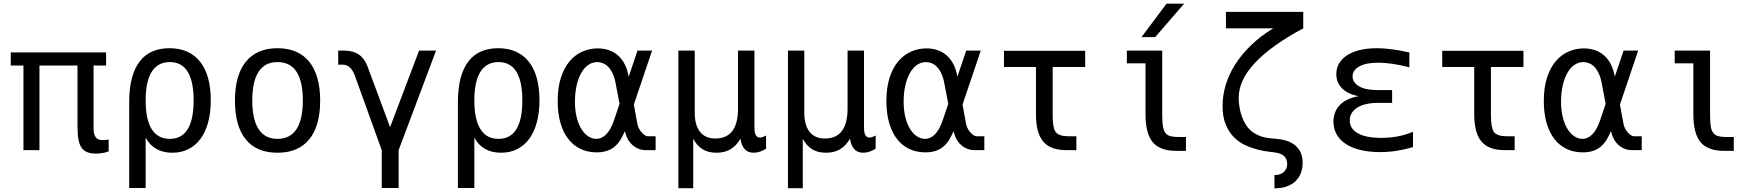

<svg xmlns="http://www.w3.org/2000/svg" viewBox="-20 -825 9673 1055"><path d="M506.3 19Q450.7 19 428.2 -13.2Q417 -28.8 411.4 -57.1Q405.8 -85.4 405.8 -130.9V-464.8H196.8V0H108.9V-464.8H39.1V-537.1H563V-464.8H494.1V-121.1Q494.1 -104 496.8 -91.6Q499.5 -79.1 506.3 -70.8Q512.2 -63 521 -59.1Q529.8 -55.2 543 -55.2Q551.8 -55.2 563 -56.6Q567.9 -57.1 570.1 -57.4Q572.3 -57.6 573.2 -57.6Q574.2 -57.6 575 -57.6Q575.7 -57.6 577.1 -58.1V6.8Q561.5 13.2 542 16.1Q523.4 19 506.3 19Z M689.9 -263.7Q689.9 -340.8 705.1 -396.7Q720.2 -452.6 748.8 -489Q777.3 -525.4 818.4 -542.7Q859.4 -560.1 911.1 -560.1Q967.8 -560.1 1010.5 -540.3Q1053.2 -520.5 1081.5 -483.4Q1109.9 -446.3 1124 -393.6Q1138.2 -340.8 1138.2 -274.4Q1138.2 -206.1 1123.5 -152.3Q1108.9 -98.6 1081.5 -61.8Q1054.2 -24.9 1015.1 -5.4Q976.1 14.2 927.2 14.2Q876 14.2 839.1 -6.8Q802.2 -27.8 780.3 -68.8V208H689.9ZM913.1 -62Q978.5 -62 1011.2 -115Q1043.9 -168 1043.9 -272.9Q1043.9 -377.9 1011.2 -430.9Q978.5 -483.9 913.1 -483.9Q847.2 -483.9 813.7 -430.7Q780.3 -377.4 780.3 -272.9Q780.3 -168.5 813.7 -115.2Q847.2 -62 913.1 -62Z M1504.9 14.2Q1390.1 14.2 1330.6 -58.8Q1271 -131.8 1271 -272.5Q1271 -342.3 1286.1 -396Q1301.3 -449.7 1331.1 -486.1Q1360.8 -522.5 1404.3 -541.3Q1447.8 -560.1 1504.9 -560.1Q1562 -560.1 1605.7 -541.3Q1649.4 -522.5 1679 -486.1Q1708.5 -449.7 1723.9 -396Q1739.3 -342.3 1739.3 -272.5Q1739.3 -132.8 1679.2 -59.3Q1619.1 14.2 1504.9 14.2ZM1504.9 -62Q1574.2 -62 1609.1 -115.2Q1644 -168.5 1644 -272.9Q1644 -377.9 1609.1 -430.9Q1574.2 -483.9 1504.9 -483.9Q1436 -483.9 1401.1 -430.9Q1366.2 -377.9 1366.2 -272.9Q1366.2 -168.5 1401.1 -115.2Q1436 -62 1504.9 -62Z M2077.6 0 1930.2 -408.2Q1908.2 -469.7 1862.3 -469.7H1838.4V-546.9H1872.6Q1967.3 -546.9 1999 -460.9L2123.5 -126.5L2282.7 -546.9H2376L2170.4 0V208H2077.6Z M2496.1 -263.7Q2496.1 -340.8 2511.2 -396.7Q2526.4 -452.6 2554.9 -489Q2583.5 -525.4 2624.5 -542.7Q2665.5 -560.1 2717.3 -560.1Q2773.9 -560.1 2816.7 -540.3Q2859.4 -520.5 2887.7 -483.4Q2916 -446.3 2930.2 -393.6Q2944.3 -340.8 2944.3 -274.4Q2944.3 -206.1 2929.7 -152.3Q2915 -98.6 2887.7 -61.8Q2860.4 -24.9 2821.3 -5.4Q2782.2 14.2 2733.4 14.2Q2682.1 14.2 2645.3 -6.8Q2608.4 -27.8 2586.4 -68.8V208H2496.1ZM2719.2 -62Q2784.7 -62 2817.4 -115Q2850.1 -168 2850.1 -272.9Q2850.1 -377.9 2817.4 -430.9Q2784.7 -483.9 2719.2 -483.9Q2653.3 -483.9 2619.9 -430.7Q2586.4 -377.4 2586.4 -272.9Q2586.4 -168.5 2619.9 -115.2Q2653.3 -62 2719.2 -62Z M3258.3 12.2Q3209 12.2 3169.4 -6.8Q3129.9 -25.9 3102.1 -62Q3074.2 -98.1 3059.3 -150.4Q3044.4 -202.6 3044.4 -269.5Q3044.4 -344.2 3062.3 -398.9Q3080.1 -453.6 3110.4 -489Q3140.6 -524.4 3180.4 -541.7Q3220.2 -559.1 3264.2 -559.1Q3297.4 -559.1 3325.7 -549.3Q3354 -539.6 3376 -520.3Q3397.9 -501 3412.8 -471.7Q3427.7 -442.4 3434.6 -403.8L3482.9 -546.9H3563L3462.9 -250.5L3482.4 -143.6Q3484.4 -131.8 3490.7 -119.6Q3497.1 -107.4 3505.4 -97.9Q3513.7 -88.4 3522.7 -82.3Q3531.7 -76.2 3539.6 -76.2H3582.5V0H3528.8Q3505.9 0 3486.6 -8.3Q3467.3 -16.6 3452.4 -30.8Q3437.5 -44.9 3427.7 -64Q3418 -83 3413.6 -104.5Q3402.3 -78.1 3389.2 -56.6Q3376 -35.2 3357.9 -19.8Q3339.8 -4.4 3315.4 3.9Q3291 12.2 3258.3 12.2ZM3256.3 -62Q3287.1 -62 3312 -87.9Q3336.9 -113.8 3354.5 -166L3384.3 -254.4L3362.8 -367.2Q3356.9 -398.9 3346.4 -421.1Q3335.9 -443.4 3322.5 -457.3Q3309.1 -471.2 3293.5 -477.5Q3277.8 -483.9 3261.7 -483.9Q3237.8 -483.9 3215.8 -470.5Q3193.8 -457 3176.8 -429.2Q3158.2 -398.4 3148.7 -356.4Q3139.2 -314.5 3139.2 -267.1Q3139.2 -216.3 3149.4 -177.7Q3159.7 -139.2 3176.3 -113.5Q3192.9 -87.9 3213.9 -75Q3234.9 -62 3256.3 -62Z M3707.5 -546.9H3797.4V-207Q3797.4 -137.2 3826.4 -100.6Q3855.5 -64 3910.2 -64Q3972.7 -64 4003.9 -105.2Q4035.2 -146.5 4035.2 -228V-546.9H4125.5V-125Q4125.5 -95.7 4133.3 -82.3Q4141.1 -68.8 4157.2 -68.8Q4160.6 -68.8 4168.9 -71.3Q4175.3 -73.2 4189.5 -80.1V-7.8Q4170.9 3.4 4154.3 8.8Q4137.7 14.2 4121.1 14.2Q4060.1 14.2 4048.3 -63Q4025.9 -23.4 3993.7 -4.6Q3961.4 14.2 3917.5 14.2Q3872.1 14.2 3841.6 -4.2Q3811 -22.5 3789.1 -62V209H3707.5Z M4309.6 -546.9H4399.4V-207Q4399.4 -137.2 4428.5 -100.6Q4457.5 -64 4512.2 -64Q4574.7 -64 4606 -105.2Q4637.2 -146.5 4637.2 -228V-546.9H4727.5V-125Q4727.5 -95.7 4735.4 -82.3Q4743.2 -68.8 4759.3 -68.8Q4762.7 -68.8 4771 -71.3Q4777.3 -73.2 4791.5 -80.1V-7.8Q4772.9 3.4 4756.3 8.8Q4739.7 14.2 4723.1 14.2Q4662.1 14.2 4650.4 -63Q4627.9 -23.4 4595.7 -4.6Q4563.5 14.2 4519.5 14.2Q4474.1 14.2 4443.6 -4.2Q4413.1 -22.5 4391.1 -62V209H4309.6Z M5064.5 12.2Q5015.1 12.2 4975.6 -6.8Q4936 -25.9 4908.2 -62Q4880.4 -98.1 4865.5 -150.4Q4850.6 -202.6 4850.6 -269.5Q4850.6 -344.2 4868.4 -398.9Q4886.2 -453.6 4916.5 -489Q4946.8 -524.4 4986.6 -541.7Q5026.4 -559.1 5070.3 -559.1Q5103.5 -559.1 5131.8 -549.3Q5160.2 -539.6 5182.1 -520.3Q5204.1 -501 5219 -471.7Q5233.9 -442.4 5240.7 -403.8L5289.1 -546.9H5369.1L5269 -250.5L5288.6 -143.6Q5290.5 -131.8 5296.9 -119.6Q5303.2 -107.4 5311.5 -97.9Q5319.8 -88.4 5328.9 -82.3Q5337.9 -76.2 5345.7 -76.2H5388.7V0H5335Q5312 0 5292.7 -8.3Q5273.4 -16.6 5258.5 -30.8Q5243.7 -44.9 5233.9 -64Q5224.1 -83 5219.7 -104.5Q5208.5 -78.1 5195.3 -56.6Q5182.1 -35.2 5164.1 -19.8Q5146 -4.4 5121.6 3.9Q5097.2 12.2 5064.5 12.2ZM5062.5 -62Q5093.3 -62 5118.2 -87.9Q5143.1 -113.8 5160.6 -166L5190.4 -254.4L5168.9 -367.2Q5163.1 -398.9 5152.6 -421.1Q5142.1 -443.4 5128.7 -457.3Q5115.2 -471.2 5099.6 -477.5Q5084 -483.9 5067.9 -483.9Q5043.9 -483.9 5022 -470.5Q5000 -457 4982.9 -429.2Q4964.4 -398.4 4954.8 -356.4Q4945.3 -314.5 4945.3 -267.1Q4945.3 -216.3 4955.6 -177.7Q4965.8 -139.2 4982.4 -113.5Q4999 -87.9 5020 -75Q5041 -62 5062.5 -62Z M5840.3 0Q5796.4 0 5764.6 -11.5Q5732.9 -22.9 5712.4 -47.1Q5691.9 -71.3 5682.1 -108.9Q5672.4 -146.5 5672.4 -198.2V-457H5496.6V-545.9H5942.9V-457H5764.2V-192.9Q5764.2 -122.1 5780.8 -99.6Q5798.3 -76.2 5851.1 -76.2H5894.5V0H5840.3Z M6389.6 -804.7H6486.3L6327.6 -621.1H6252.4ZM6442.4 3.9Q6396.5 3.9 6364.7 -8.5Q6333 -21 6314.5 -43Q6294.4 -66.9 6284.4 -105.5Q6274.4 -144 6274.4 -194.3V-477.1H6171.9V-546.9H6366.2V-189Q6366.2 -153.8 6369.9 -131.1Q6373.5 -108.4 6383.3 -95.2Q6393.1 -82 6409.9 -77.1Q6426.8 -72.3 6453.1 -72.3H6496.6V3.9Z M6982.9 136.2Q6995.6 137.2 7008.1 134Q7020.5 130.9 7030.5 123.3Q7040.5 115.7 7046.6 103.8Q7052.7 91.8 7052.7 75.2Q7052.7 51.8 7038.6 35.6Q7024.4 19.5 6993.7 14.2Q6979 11.2 6951.4 8.3Q6923.8 5.4 6890.9 -2.9Q6857.9 -11.2 6823.7 -26.6Q6789.6 -42 6761.5 -69.8Q6733.4 -97.7 6715.6 -139.6Q6697.8 -181.6 6697.8 -243.2Q6697.8 -300.3 6714.8 -357.7Q6731.9 -415 6766.6 -470Q6801.3 -524.9 6853.5 -575.7Q6905.8 -626.5 6976.1 -669.4H6716.3V-759.8H7141.1V-669.4Q6964.4 -574.2 6875.2 -479Q6786.1 -383.8 6786.1 -285.6Q6786.1 -272.5 6787.6 -260.7Q6792.5 -214.8 6804.7 -182.6Q6816.9 -150.4 6833.3 -128.9Q6849.6 -107.4 6869.6 -94.7Q6889.6 -82 6910.9 -75.2Q6932.1 -68.4 6953.4 -65.9Q6974.6 -63.5 6993.7 -62Q7062.5 -56.6 7100.1 -23.4Q7137.7 9.8 7137.7 70.3Q7137.7 99.1 7128.4 124.5Q7119.1 149.9 7100.1 168.9Q7081.1 188 7051.8 199Q7022.5 210 6982.9 210Z M7563 10.7Q7502 10.7 7454.6 -1Q7407.2 -12.7 7374.3 -34.4Q7341.3 -56.2 7324.2 -87.2Q7307.1 -118.2 7307.1 -156.7Q7307.1 -185.5 7316.7 -209Q7326.2 -232.4 7344 -250Q7361.8 -267.6 7387 -279.1Q7412.1 -290.5 7443.8 -296.4Q7385.3 -308.6 7354 -339.8Q7322.8 -371.1 7322.8 -418Q7322.8 -450.7 7338.1 -476.8Q7353.5 -502.9 7382.3 -521.5Q7411.1 -540 7452.1 -550Q7493.2 -560.1 7544.4 -560.1Q7621.6 -560.1 7724.1 -536.6V-455.1Q7672.9 -468.3 7630.9 -474.4Q7588.9 -480.5 7553.7 -480.5Q7484.4 -480.5 7448.2 -459.7Q7412.1 -439 7412.1 -405.3Q7412.1 -372.1 7447 -351.1Q7481.9 -330.1 7548.3 -330.1H7629.4V-259.8H7551.8Q7515.1 -259.8 7486.3 -252.9Q7457.5 -246.1 7437.5 -233.4Q7417.5 -220.7 7407 -202.9Q7396.5 -185.1 7396.5 -163.1Q7396.5 -118.7 7440.4 -93Q7484.4 -67.4 7569.8 -67.4Q7618.2 -67.4 7662.1 -75.9Q7706.1 -84.5 7744.1 -101.1V-16.6Q7696.8 -2.9 7652.8 3.9Q7608.9 10.7 7563 10.7Z M8248.5 0Q8204.6 0 8172.9 -11.5Q8141.1 -22.9 8120.6 -47.1Q8100.1 -71.3 8090.3 -108.9Q8080.6 -146.5 8080.6 -198.2V-457H7904.8V-545.9H8351.1V-457H8172.4V-192.9Q8172.4 -122.1 8189 -99.6Q8206.5 -76.2 8259.3 -76.2H8302.7V0H8248.5Z M8676.8 12.2Q8627.4 12.2 8587.9 -6.8Q8548.3 -25.9 8520.5 -62Q8492.7 -98.1 8477.8 -150.4Q8462.9 -202.6 8462.9 -269.5Q8462.9 -344.2 8480.7 -398.9Q8498.5 -453.6 8528.8 -489Q8559.1 -524.4 8598.9 -541.7Q8638.7 -559.1 8682.6 -559.1Q8715.8 -559.1 8744.1 -549.3Q8772.5 -539.6 8794.4 -520.3Q8816.4 -501 8831.3 -471.7Q8846.2 -442.4 8853 -403.8L8901.4 -546.9H8981.4L8881.3 -250.5L8900.9 -143.6Q8902.8 -131.8 8909.2 -119.6Q8915.5 -107.4 8923.8 -97.9Q8932.1 -88.4 8941.2 -82.3Q8950.2 -76.2 8958 -76.2H9001V0H8947.3Q8924.3 0 8905 -8.3Q8885.7 -16.6 8870.8 -30.8Q8856 -44.9 8846.2 -64Q8836.4 -83 8832 -104.5Q8820.8 -78.1 8807.6 -56.6Q8794.4 -35.2 8776.4 -19.8Q8758.3 -4.4 8733.9 3.9Q8709.5 12.2 8676.8 12.2ZM8674.8 -62Q8705.6 -62 8730.5 -87.9Q8755.4 -113.8 8772.9 -166L8802.7 -254.4L8781.2 -367.2Q8775.4 -398.9 8764.9 -421.1Q8754.4 -443.4 8741 -457.3Q8727.5 -471.2 8711.9 -477.5Q8696.3 -483.9 8680.2 -483.9Q8656.2 -483.9 8634.3 -470.5Q8612.3 -457 8595.2 -429.2Q8576.7 -398.4 8567.1 -356.4Q8557.6 -314.5 8557.6 -267.1Q8557.6 -216.3 8567.9 -177.7Q8578.1 -139.2 8594.7 -113.5Q8611.3 -87.9 8632.3 -75Q8653.3 -62 8674.8 -62Z M9452.6 3.9Q9406.7 3.9 9375 -8.5Q9343.3 -21 9324.7 -43Q9304.7 -66.9 9294.7 -105.5Q9284.7 -144 9284.7 -194.3V-477.1H9182.1V-546.9H9376.5V-189Q9376.5 -153.8 9380.1 -131.1Q9383.8 -108.4 9393.6 -95.2Q9403.3 -82 9420.2 -77.1Q9437 -72.3 9463.4 -72.3H9506.8V3.9H9452.6Z"/></svg>

Font: Hack
Style: Regular
Weight: 400
Monospace: yes
Designer: Christopher Simpkins
Foundry: Christopher Simpkins
Version: Version 2.019; ttfautohint (v1.4.1) -l 4 -r 80 -G 350 -x 0 -